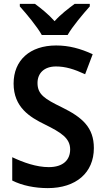

<svg xmlns="http://www.w3.org/2000/svg" viewBox="-20 -1024 542 988"><path d="M195 -844H328C353 -888 408 -953 442 -991V-1004H364C332 -980 294 -952 261 -915C229 -951 190 -982 160 -1004H82V-991C117 -952 171 -887 195 -844ZM463 -262C463 -368 404 -420 298 -472C210 -515 173 -538 173 -597C173 -647 207 -682 268 -682C317 -682 362 -668 418 -642L457 -745C394 -774 335 -790 269 -790C134 -790 50 -714 50 -594C50 -472 134 -421 210 -384C295 -342 341 -313 341 -255C341 -202 306 -164 231 -164C167 -164 100 -188 43 -215V-95C94 -69 160 -56 226 -56C371 -56 463 -135 463 -262Z"/></svg>

Font: Noto Sans Malayalam UI SemiCondensed SemiBold
Style: Regular
Weight: 600
Width: 4
Designer: Jelle Bosma - Monotype Design Team
Foundry: Monotype Imaging Inc.
Version: Version 2.104